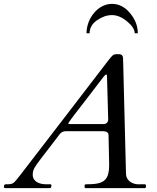

<svg xmlns="http://www.w3.org/2000/svg" viewBox="-30 -972 810 992"><path d="M417 -800H433C433 -827.3 445.8 -849.8 471.5 -867.5C497.2 -885.2 522.8 -894 548.5 -894C574.2 -894 600.2 -883.2 626.5 -861.5C652.8 -839.8 666 -819.3 666 -800H682C682 -837.3 668.7 -872 642 -904C615.3 -936 584.2 -952 548.5 -952C474.6 -952 417 -875.4 417 -800ZM505 -331H325C323.7 -331 323 -331.8 323 -333.5C323 -335.2 324.5 -338.2 327.5 -342.5C338.2 -358 336.2 -355.2 358 -384C389.2 -425.2 471.7 -530.2 504 -574C510.7 -582.7 515.7 -587 519 -587C521.7 -587 523 -582.7 523 -574L529 -355C529 -340.4 519.6 -331 505 -331ZM236 -14C235.3 -18 233 -20 229 -20H206C171.6 -20 139 -36.1 139 -68C139 -82 142.2 -94.5 148.5 -105.5C154.8 -116.5 167 -133.7 185 -157C210.9 -191 249.3 -239.4 277 -277C285 -288.3 295.7 -294 309 -294H505C522.3 -293.3 531 -286 531 -272V-264L534 -123C534 -100.3 532 -82.7 528 -70C514.4 -25.7 474.9 -20 419 -20C411 -20 407 -18.3 407 -15V-5C407 -1.7 409.3 0 414 0H717C721.7 0 724 -2.3 724 -7V-12C724 -17.3 722 -20 718 -20H696C693.1 -19.8 690.3 -19.6 687.5 -19.6C648.5 -19.6 621.7 -42.8 621 -73L606 -666C606 -682.3 601.5 -692 584 -692H571C563.7 -692 557.5 -690 552.5 -686C547.5 -682 539.7 -673 529 -659C381.7 -465.6 222.1 -260.1 73.5 -66C57.2 -44.7 45.8 -31.7 39.5 -27C33.2 -22.3 23.7 -20 11 -20H0C-6.7 -20 -10 -15.3 -10 -6C-10 -2 -6.7 0 0 0H224C234.2 0 233.9 -1.5 236 -14Z"/></svg>

Font: fbb
Style: Italic
Weight: 400
Italic angle: -12°
Designer: David J. Perry, Michael Sharpe
Version: Version 0.991